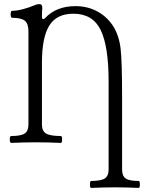

<svg xmlns="http://www.w3.org/2000/svg" viewBox="-20 -696 704 939"><path d="M425.8 223.1Q419.9 223.1 419.9 206.1Q419.9 189 425.8 189Q473.6 189 492.4 176.8Q511.2 164.6 511.2 132.8V-297.9Q511.2 -469.2 472.4 -549.1Q433.6 -628.9 338.9 -628.9Q256.8 -628.9 220.9 -570.8Q185.1 -512.7 185.1 -389.2V-86.9Q185.1 -55.2 205.3 -43Q225.6 -30.8 277.8 -30.8Q283.7 -30.8 283.7 -13.9Q283.7 2.9 277.8 2.9Q216.3 0 155.8 0Q95.2 0 35.2 2.9Q27.8 2.9 27.8 -13.9Q27.8 -30.8 35.2 -30.8Q82.5 -30.8 100.8 -43Q119.1 -55.2 119.1 -86.9V-543Q119.1 -580.1 101.6 -594.5Q84 -608.9 39.1 -608.9Q32.2 -608.9 32.2 -626Q32.2 -643.1 39.1 -643.1Q83.5 -643.1 155.8 -672.9Q162.6 -675.8 173.8 -675.8Q187 -675.8 187 -657.2Q185.1 -642.1 185.1 -615.2Q185.1 -602.1 190.9 -602.1Q192.4 -602.1 198.2 -605Q253.4 -666 349.1 -666Q408.2 -666 456.1 -640.1Q503.9 -614.3 534.2 -566.9Q562.5 -521 569.8 -458.5Q577.1 -396 577.1 -217.8V132.8Q577.1 164.6 594.7 176.8Q612.3 189 658.2 189Q664.1 189 664.1 206.1Q664.1 223.1 658.2 223.1Q602.5 220.2 542 220.2Q484.4 220.2 425.8 223.1Z"/></svg>

Font: Junicode SmCond Light
Style: Regular
Weight: 300
Width: 4
Designer: Peter S. Baker
Version: Version 2.206